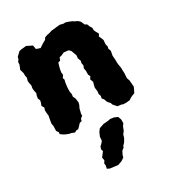

<svg xmlns="http://www.w3.org/2000/svg" viewBox="-190 -628 920 1014"><g transform="rotate(-30 270.0 -121.0)"><path d="M72 -498 79 -505 92 -508 123 -511 143 -501 156 -495 160 -471 184 -463 202 -475 210 -480 226 -489 233 -500 250 -506 262 -508 281 -514 296 -515 311 -517 333 -519 354 -514 364 -515 378 -511 400 -502 409 -496 426 -488 437 -478 442 -468 448 -454 459 -449 465 -433 474 -419V-404L479 -393L489 -375L481 -362L488 -347L493 -334L491 -308L495 -294L492 -282L498 -265L493 -239L494 -223L495 -209V-193L497 -177L500 -160V-145L501 -129L500 -113L499 -97L505 -81L507 -59L508 -40L502 -27L493 -9L477 -3L465 3L453 11L430 13L412 12L406 9L382 6L371 -6L362 -17L360 -26L349 -38L344 -46L340 -59L330 -72L333 -85L328 -100L330 -115L327 -139L331 -156L335 -170L328 -189L337 -203L331 -216V-240L328 -256L334 -271L331 -286L334 -299L327 -318L329 -335L321 -357L317 -368L306 -379L278 -382L258 -373L247 -371L240 -354L227 -350L222 -334L217 -316L214 -297L216 -281L206 -267L210 -256L206 -239L203 -218L202 -201V-187L205 -169L203 -156L211 -138L214 -115L211 -102L202 -83L199 -70L195 -54L196 -45L182 -33L179 -21L165 -17L154 -5L141 8L133 7L118 14L100 7L89 5L73 -1L61 -7L44 -19L45 -30L36 -43L37 -73L34 -88L36 -102L40 -124L42 -134L40 -149L39 -167L44 -181L35 -196L41 -212L44 -225L38 -240L41 -257L45 -268L41 -288L40 -301L43 -317L39 -335L38 -346L43 -364L40 -378V-393L33 -418L39 -431L44 -445V-458L53 -470L56 -483ZM230 277 216 275 183 271 168 264 172 245 170 233 179 219 176 200 197 173 193 160 198 145 209 135 219 123 221 99 231 76 243 60 272 50 298 48 315 45 337 48 357 57 364 76V99L355 111L345 136L334 150L328 170L316 190L305 201L300 212L287 222L276 244L273 256L255 268Z"/></g></svg>

Font: Winky Rough
Style: Bold
Weight: 700
Designer: Simon Atzbach
Foundry: typofactur
Version: Version 1.206; ttfautohint (v1.8.4.7-5d5b)